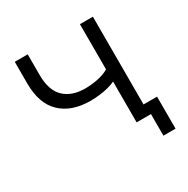

<svg xmlns="http://www.w3.org/2000/svg" viewBox="-189 -872 1168 1194"><g transform="rotate(-30 394.5 -275.0)"><path d="M646 155V0H543V-293Q523 -283 493 -275Q463 -267 429 -263Q395 -259 363 -259Q228 -259 151.5 -332Q75 -405 75 -549V-705H168V-557Q168 -446 222.5 -394Q277 -342 373 -342Q414 -342 459.5 -350.5Q505 -359 543 -380V-705H636V-75H733V155Z"/></g></svg>

Font: Nunito Sans 6pt
Style: Regular
Weight: 400
Version: Version 3.101;gftools[0.9.27]